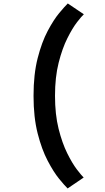

<svg xmlns="http://www.w3.org/2000/svg" viewBox="-20 -834 590 1082"><path d="M361 228Q344.5 212 313.2 173.8Q282 135.5 248.8 72.2Q215.5 9 192.2 -82Q169 -173 169 -294Q169 -415.5 192.2 -506.2Q215.5 -597 249 -660Q282.5 -723 314 -760.8Q345.5 -798.5 362 -814.5L452.5 -753.5Q440.5 -743 414.5 -709.5Q388.5 -676 359.8 -618.8Q331 -561.5 310.5 -480.5Q290 -399.5 290 -294Q290 -189 310.2 -108.2Q330.5 -27.5 358.8 29.5Q387 86.5 413.2 120.8Q439.5 155 451.5 166.5Z"/></svg>

Font: Trispace SemiCondensed Medium
Style: Regular
Weight: 500
Width: 4
Designer: Tyler Finck
Foundry: Etcetera Type Company
Version: Version 1.210; ttfautohint (v1.8.3)